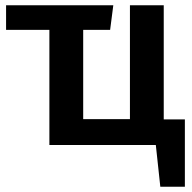

<svg xmlns="http://www.w3.org/2000/svg" viewBox="-20 -549 727 727"><path d="M680 158H587L570 0H167V-436H3V-529H409L397 -436H295V-98H472V-529H600V-97H680Z"/></svg>

Font: Trujillo Medium
Style: Regular
Weight: 500
Designer: Fira Sans original fonts by bBox Type GmbH, Carrois Corporate GbR, & Edenspiekermann AG / Changes by Cristiano Sobral
Foundry: Fira Sans original fonts by bBox Type GmbH, Carrois Corporate GbR, & Edenspiekermann AG / Changes by Cristiano Sobral
Version: Version 4.301;October 17, 2021;FontCreator 14.0.0.2814 64-bi